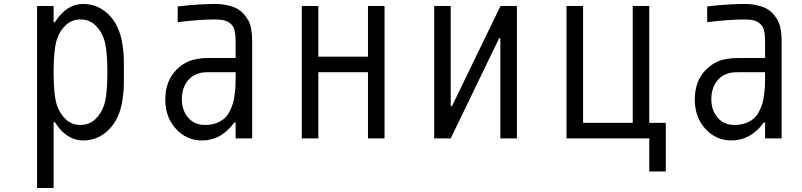

<svg xmlns="http://www.w3.org/2000/svg" viewBox="-20 -697 4040 967"><path d="M398.4 10.4Q315.1 10.4 256.5 -81.4H250V250H166.7V-666.7H250V-585.3H256.5Q315.1 -677.1 398.4 -677.1Q462.9 -677.1 513 -636.4Q563.2 -595.7 585.9 -522.8Q594.4 -495.4 598.6 -461.6Q602.9 -427.7 603.5 -404Q604.2 -380.2 604.2 -333.3Q604.2 -286.5 603.5 -262.7Q602.9 -238.9 598.6 -205.1Q594.4 -171.2 585.9 -143.9Q563.2 -71 513 -30.3Q462.9 10.4 398.4 10.4ZM503.9 -166.7Q520.8 -218.1 520.8 -333.3Q520.8 -448.6 503.9 -500Q489.6 -542.3 459.3 -570.6Q429 -599 385.4 -599Q341.8 -599 311.5 -570.6Q281.2 -542.3 266.9 -500Q250 -448.6 250 -333.3Q250 -218.1 266.9 -166.7Q281.2 -124.3 311.5 -96Q341.8 -67.7 385.4 -67.7Q429 -67.7 459.3 -96Q489.6 -124.3 503.9 -166.7Z M1166.7 -333.3H1039.1Q1015 -333.3 1001.6 -332Q988.3 -330.7 968.1 -322.6Q947.9 -314.5 932.3 -298.2Q895.8 -259.8 895.8 -197.3Q895.8 -141.9 927.4 -104.8Q959 -67.7 1013 -67.7Q1044.3 -67.7 1068.7 -76.8Q1093.1 -85.9 1109 -99.6Q1125 -113.3 1136.4 -135.4Q1147.8 -157.6 1153.3 -176.8Q1158.9 -196 1162.1 -222.7Q1165.4 -249.3 1166 -266.3Q1166.7 -283.2 1166.7 -306.6ZM1062.5 -677.1Q1118.5 -677.1 1160.8 -659.8Q1203.1 -642.6 1230.5 -594.4Q1250 -559.9 1250 -487.6V0H1166.7V-80.1H1160.2Q1094.4 10.4 997.4 10.4Q919.3 10.4 865.9 -48.2Q812.5 -106.8 812.5 -196Q812.5 -289.7 869.8 -347Q890.6 -367.2 914.1 -380.2Q937.5 -393.2 963.2 -398.1Q988.9 -403 1003.6 -404Q1018.2 -404.9 1040.4 -404.9H1166.7V-484.4Q1166.7 -541 1154.9 -561.2Q1143.9 -580.1 1123.4 -589.5Q1102.9 -599 1062.5 -599Q984.4 -599 875 -585.3V-664.7Q982.4 -677.1 1062.5 -677.1Z M1500 -666.7H1583.3V-411.5H1833.3V-666.7H1916.7V0H1833.3V-333.3H1583.3V0H1500Z M2500 0V-503.9H2493.5L2250 0H2166.7V-666.7H2250V-162.8H2256.5L2500.7 -666.7H2583.3V0Z M2833.3 0V-666.7H2916.7V-78.1H3166.7V-666.7H3250V-78.1H3333.3V166.7H3250V0Z M3833.3 -333.3H3705.7Q3681.6 -333.3 3668.3 -332Q3654.9 -330.7 3634.8 -322.6Q3614.6 -314.5 3599 -298.2Q3562.5 -259.8 3562.5 -197.3Q3562.5 -141.9 3594.1 -104.8Q3625.7 -67.7 3679.7 -67.7Q3710.9 -67.7 3735.4 -76.8Q3759.8 -85.9 3775.7 -99.6Q3791.7 -113.3 3803.1 -135.4Q3814.5 -157.6 3820 -176.8Q3825.5 -196 3828.8 -222.7Q3832 -249.3 3832.7 -266.3Q3833.3 -283.2 3833.3 -306.6ZM3729.2 -677.1Q3785.2 -677.1 3827.5 -659.8Q3869.8 -642.6 3897.1 -594.4Q3916.7 -559.9 3916.7 -487.6V0H3833.3V-80.1H3826.8Q3761.1 10.4 3664.1 10.4Q3585.9 10.4 3532.6 -48.2Q3479.2 -106.8 3479.2 -196Q3479.2 -289.7 3536.5 -347Q3557.3 -367.2 3580.7 -380.2Q3604.2 -393.2 3629.9 -398.1Q3655.6 -403 3670.2 -404Q3684.9 -404.9 3707 -404.9H3833.3V-484.4Q3833.3 -541 3821.6 -561.2Q3810.5 -580.1 3790 -589.5Q3769.5 -599 3729.2 -599Q3651 -599 3541.7 -585.3V-664.7Q3649.1 -677.1 3729.2 -677.1Z"/></svg>

Font: Monoid
Style: Regular
Weight: 400
Width: 4
Monospace: yes
Designer: Andreas Larsen (@larsenwork)
Version: Version 0.61